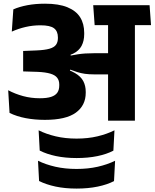

<svg xmlns="http://www.w3.org/2000/svg" viewBox="-20 -670 858 1066"><path d="M818.5 -530.5 810.5 -641H497.5L505.5 -530.5ZM580 0H729V-570H580ZM25.5 -169 33 -43Q73 -23.5 122.8 -14Q172.5 -4.5 229 -4.5Q346 -4.5 401 -44.5Q456 -84.5 456 -155V-160Q456 -193.5 442.5 -219.5Q429 -245.5 395.5 -265Q362 -284.5 301.5 -299L299.5 -353.5Q354 -356 386.5 -372.2Q419 -388.5 433.2 -416Q447.5 -443.5 447.5 -480.5V-487.5Q447.5 -538 425 -574Q402.5 -610 354.2 -629.8Q306 -649.5 230 -649.5Q176.5 -649.5 132.5 -641.2Q88.5 -633 54 -618L45.5 -494.5Q82 -511 122 -520.2Q162 -529.5 205 -529.5Q258.5 -529.5 280 -513Q301.5 -496.5 301.5 -462.5V-458Q301.5 -436 291 -421.5Q280.5 -407 254.8 -399.5Q229 -392 182.5 -390L108.5 -387V-273.5L189.5 -271Q233 -269 259.2 -261.2Q285.5 -253.5 297.2 -238.5Q309 -223.5 309 -201V-195.5Q309 -171 298.2 -155.5Q287.5 -140 263.8 -132.2Q240 -124.5 201 -124.5Q152.5 -124.5 108.2 -136.5Q64 -148.5 25.5 -169ZM293.5 -363.5V-288L366 -272L370 -283.5Q391 -275.5 410 -269.5Q429 -263.5 451.2 -260.2Q473.5 -257 503.5 -257H632V-374.5H501.5Q474.5 -374.5 452.8 -373Q431 -371.5 411.8 -368.5Q392.5 -365.5 372.5 -361.5L371.5 -369.5ZM405.5 207.5Q468.5 207.5 520.5 196.8Q572.5 186 609.5 166.5L615.5 53.5Q573.5 74.5 520.8 87Q468 99.5 405 99.5Q342.5 99.5 289.5 87Q236.5 74.5 194.5 53.5L200.5 166Q238.5 185.5 290.5 196.5Q342.5 207.5 405.5 207.5ZM405.5 377Q469.5 377 522.5 366Q575.5 355 613 335.5L619 222.5Q576.5 243.5 522.5 255.8Q468.5 268 405 268Q341.5 268 287.5 255.8Q233.5 243.5 191 222.5L197 335Q236 354.5 288.5 365.8Q341 377 405.5 377Z"/></svg>

Font: Anek Devanagari Medium
Style: Bold
Weight: 700
Version: Version 1.003